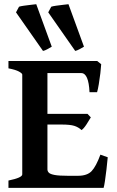

<svg xmlns="http://www.w3.org/2000/svg" viewBox="-20 -911 565 931"><path d="M470.7 -599.6Q469.7 -583 466.6 -555.7Q463.4 -528.3 459 -502.4Q454.6 -476.6 450.7 -463.9H414.1Q409.7 -556.6 374 -556.6H184.6L198.7 -615.2H451.2ZM420.4 -341.8Q412.6 -328.1 399.4 -307.9Q386.2 -287.6 375.5 -280.3Q360.4 -294.4 340.1 -300.8Q319.8 -307.1 278.8 -307.1H177.7L188.5 -358.9H404.3ZM502.4 -148.4Q500 -120.6 496.3 -89.6Q492.7 -58.6 489 -34.2Q485.4 -9.8 482.4 0H21V-35.6Q87.9 -49.3 87.9 -65.4V-549.3Q87.9 -555.2 72 -564Q56.2 -572.8 21 -579.6V-615.2H280.8V-579.6Q248 -576.2 229 -571.5Q210 -566.9 210 -560.1V-89.8Q210 -80.6 217 -73.5Q224.1 -66.4 245.4 -62.5Q266.6 -58.6 309.6 -58.6H357.9Q402.8 -58.6 424.3 -81.3Q445.8 -104 466.8 -161.1ZM57.6 -851.1 72.3 -878.4Q78.6 -880.9 95.7 -883.3Q112.8 -885.7 130.4 -887.7Q147.9 -889.6 155.8 -890.6L231 -684.6Q221.2 -678.7 209 -672.1Q196.8 -665.5 188.5 -664.1ZM213.9 -851.1 228.5 -878.4Q234.9 -880.9 252 -883.3Q269 -885.7 286.6 -887.7Q304.2 -889.6 312 -890.6L387.2 -684.6Q377.4 -678.7 365 -672.1Q352.5 -665.5 344.7 -664.1Z"/></svg>

Font: Gentium Plus
Style: Bold
Weight: 700
Designer: Victor Gaultney, Annie Olsen, Iska Routamaa, Becca Hirsbrunner
Foundry: SIL International
Version: Version 6.101